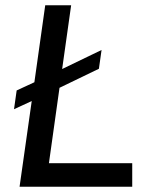

<svg xmlns="http://www.w3.org/2000/svg" viewBox="-20 -706 574 726"><path d="M249 -686H151L110 -395L43 -364L33 -293L100 -324L54 0H480V-89H165L205 -374L354 -446L364 -517L215 -445Z"/></svg>

Font: Chivo
Style: Italic
Weight: 400
Italic angle: -8°
Designer: Hector Gatti
Foundry: Omnibus-Type
Version: Version 1.003;PS 001.003;hotconv 1.0.70;makeotf.lib2.5.58329